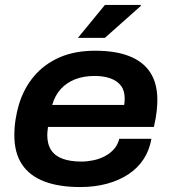

<svg xmlns="http://www.w3.org/2000/svg" viewBox="-20 -744 693 776"><path d="M304 12Q219 12 159.5 -10.5Q100 -33 69 -79.5Q38 -126 38 -197Q38 -230 43 -261.5Q48 -293 56 -320Q76 -387 117.5 -436Q159 -485 220.5 -512Q282 -539 365 -539Q448 -539 504 -516.5Q560 -494 588 -450Q616 -406 616 -340Q616 -322 613.5 -296.5Q611 -271 602 -231H174Q173 -222 172 -214Q171 -206 171 -199Q171 -161 187 -137Q203 -113 234 -102Q265 -91 309 -91Q332 -91 356.5 -96Q381 -101 402.5 -112Q424 -123 440 -140.5Q456 -158 462 -183H592Q584 -137 560.5 -101Q537 -65 499.5 -40Q462 -15 412.5 -1.5Q363 12 304 12ZM191 -320H482Q483 -328 483.5 -334.5Q484 -341 484 -346Q484 -378 468.5 -398Q453 -418 425.5 -427.5Q398 -437 363 -437Q318 -437 283.5 -423.5Q249 -410 225.5 -384Q202 -358 191 -320ZM295 -591 404 -724H549V-720L404 -591Z"/></svg>

Font: Archivo SemiExpanded SemiBold
Style: Italic
Weight: 600
Width: 6
Italic angle: -10°
Designer: Hector Gatti
Foundry: Omnibus-Type
Version: Version 2.001